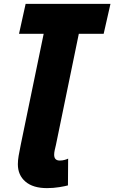

<svg xmlns="http://www.w3.org/2000/svg" viewBox="-20 -734 589 989"><path d="M330 221 331 83Q326 86 313.5 89.5Q301 93 288 93Q259 93 259 63Q259 52 262 38.5Q265 25 268 13L386 -560H514L549 -714H112L78 -560H205L87 11Q80 45 76 68.5Q72 92 72 112Q72 168 111 201.5Q150 235 222 235Q255 235 285.5 230Q316 225 330 221Z"/></svg>

Font: Noto Sans Display SemiCondensed Black
Style: Italic
Weight: 900
Width: 4
Designer: Monotype Design team
Foundry: Monotype Imaging Inc.
Version: 1.000